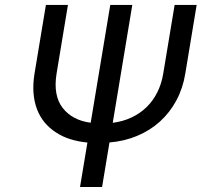

<svg xmlns="http://www.w3.org/2000/svg" viewBox="-20 -747 818 767"><path d="M117.9 -453.1 163.4 -727.3H251.4L206 -453.1Q191.8 -365.4 230.5 -315.7Q269.2 -266.3 342.3 -256.7L420.5 -727.3H508.5L430.4 -256.4Q471.6 -261.7 505.7 -277.9Q539.8 -294 565.7 -319.2Q591.6 -344.5 608.5 -378.4Q625.4 -412.3 632.1 -453.1L677.6 -727.3H765.6L720.2 -453.1Q710.6 -394.2 684.5 -345.7Q658.4 -297.2 619 -261.5Q579.5 -225.9 528.4 -204.4Q477.3 -182.9 417.3 -177.9L387.8 0H299.7L329.2 -177.6Q292.6 -181.1 261.4 -190.9Q230.1 -200.6 203.5 -218Q177.2 -235.1 158 -258.3Q138.8 -281.6 127.7 -311.1Q116.5 -340.6 113.8 -376.1Q111.2 -411.6 117.9 -453.1Z"/></svg>

Font: Inter P
Style: Italic
Weight: 400
Italic angle: -9.40001°
Designer: Rasmus Andersson
Foundry: rsms
Version: Version 3.018;git-588b23468